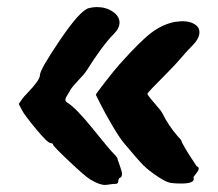

<svg xmlns="http://www.w3.org/2000/svg" viewBox="-20 -597 617 543"><path d="M33 -303 42 -316Q45 -321 59 -335.5Q73 -350 83 -363.5Q93 -377 93 -385Q93 -400 149.5 -483.5Q206 -567 231 -574Q243 -577 254 -577Q280 -577 299 -564Q318 -551 318 -533Q318 -517 301 -500Q270 -469 224 -396Q219 -388 199.5 -367.5Q180 -347 176 -337Q175 -335 172 -330.5Q169 -326 167 -322Q165 -318 165 -315Q165 -310 170 -307Q195 -292 244 -231Q293 -170 304 -160Q313 -151 313 -145Q313 -144 319 -128Q325 -112 325 -105Q325 -96 319 -94Q315 -92 314.5 -84.5Q314 -77 307 -77Q300 -77 290.5 -75.5Q281 -74 277 -74Q261 -74 236 -89Q222 -97 176 -140.5Q130 -184 130 -188Q130 -192 124 -192Q115 -192 82 -232Q49 -272 43 -284ZM251 -329Q251 -331 276.5 -364Q302 -397 318 -415Q376 -480 407.5 -504Q439 -528 474 -535Q490 -537 496 -537Q517 -537 530.5 -528.5Q544 -520 544 -506Q544 -488 524 -468Q507 -451 492 -433Q477 -415 448 -386Q397 -335 397 -332Q397 -329 406 -318Q415 -307 425.5 -295Q436 -283 438 -279Q456 -242 484 -210Q493 -201 493 -199Q493 -196 503.5 -178Q514 -160 525 -144L536 -127Q542 -125 542 -120Q542 -115 534.5 -106Q527 -97 527 -95Q527 -94 528 -92V-91Q528 -78 493 -78Q468 -78 457.5 -81Q447 -84 427 -97Q400 -115 385.5 -129.5Q371 -144 330 -193Q317 -209 297 -243Q277 -277 264 -303Z"/></svg>

Font: NaniFont Regular
Style: Regular
Weight: 400
Designer: Nanigashitei
Version: Version 1.036